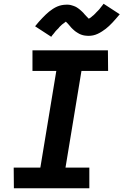

<svg xmlns="http://www.w3.org/2000/svg" viewBox="-20 -1003 658 1023"><path d="M456 0H54L53 -110H195L280 -625H153V-735H555L556 -625H414L329 -110H456ZM253 -807 167 -863Q177 -876 187 -887Q197 -898 206 -907.5Q215 -917 224 -925.5Q233 -934 241.5 -941Q250 -948 261.5 -955.5Q273 -963 284.5 -968Q296 -973 308.5 -975.5Q321 -978 333 -978Q338 -978 343 -978Q348 -978 353 -977Q358 -976 362.5 -974.5Q367 -973 372 -971.5Q377 -970 381 -968Q385 -966 388.5 -964Q392 -962 396 -959Q400 -956 404 -953Q408 -950 411.5 -946.5Q415 -943 418.5 -940Q422 -937 424.5 -934Q427 -931 429.5 -928Q432 -925 436.5 -920.5Q441 -916 444 -912.5Q447 -909 450.5 -906Q454 -903 453 -902Q453 -901 452.5 -901Q452 -901 451 -901H450Q450 -902 454 -904Q458 -906 461 -908Q464 -910 467.5 -913Q471 -916 472.5 -917.5Q474 -919 476.5 -920.5Q479 -922 480.5 -924Q482 -926 484.5 -928Q487 -930 489 -932.5Q491 -935 493.5 -937.5Q496 -940 498.5 -942.5Q501 -945 504 -948Q507 -951 509.5 -954Q512 -957 514.5 -960.5Q517 -964 520 -967.5Q523 -971 526 -975Q529 -979 532 -983L618 -927Q607 -914 597.5 -903Q588 -892 579 -882.5Q570 -873 561 -864.5Q552 -856 543.5 -849.5Q535 -843 523.5 -835.5Q512 -828 500 -822.5Q488 -817 476 -814.5Q464 -812 452 -812Q447 -812 442 -812.5Q437 -813 432 -813.5Q427 -814 422 -815.5Q417 -817 412.5 -818.5Q408 -820 404 -822Q400 -824 396 -826.5Q392 -829 388 -831.5Q384 -834 380 -837Q376 -840 372.5 -843.5Q369 -847 365.5 -850Q362 -853 359.5 -856Q357 -859 354.5 -862Q352 -865 348 -869.5Q344 -874 341 -877.5Q338 -881 334.5 -884Q331 -887 331 -889H334L330 -887Q326 -884 323.5 -882Q321 -880 317.5 -877.5Q314 -875 312 -873.5Q310 -872 308 -870Q306 -868 304 -866Q302 -864 299.5 -862Q297 -860 295.5 -857.5Q294 -855 291.5 -852.5Q289 -850 286.5 -847.5Q284 -845 281 -842Q278 -839 275.5 -836Q273 -833 270.5 -829.5Q268 -826 265 -822.5Q262 -819 258.5 -815Q255 -811 253 -807Z"/></svg>

Font: Iosevka Extrabold Extended
Style: Italic
Weight: 800
Width: 7
Italic angle: -9°
Monospace: yes
Designer: Belleve Invis
Foundry: Belleve Invis
Version: Version 32.5.0; ttfautohint (v1.8.4)